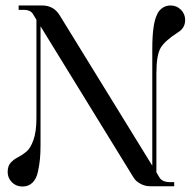

<svg xmlns="http://www.w3.org/2000/svg" viewBox="-20 -680 702 701"><path d="M603 -660Q625 -660 640.5 -644.5Q656 -629 656 -607Q656 -578 630 -562Q583 -532 567 -506Q551 -480 551 -412V-51L561 -34Q571 -15 601 -15H616V0H529Q509 0 493 -9Q477 -18 471 -27L465 -36L128 -584V-152Q128 -122 126 -100.5Q124 -79 118.5 -53Q113 -27 98.5 -13Q84 1 62 1Q39 1 23.5 -14.5Q8 -30 8 -52Q8 -74 19 -86Q30 -98 45 -105.5Q60 -113 75.5 -125.5Q91 -138 102 -168.5Q113 -199 113 -248V-608L102 -626Q93 -644 67 -644H63H48V-660H134Q176 -660 198 -624L536 -75V-501Q536 -594 554 -628Q558 -639 571 -649.5Q584 -660 603 -660Z"/></svg>

Font: kawoszeh
Style: Medium
Weight: 500
Version: Version 000.030